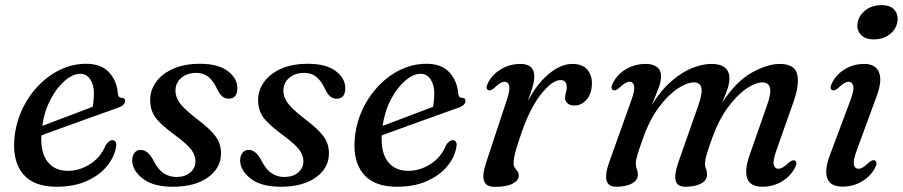

<svg xmlns="http://www.w3.org/2000/svg" viewBox="-20 -717 3517 748"><path d="M431.5 -141.5Q424.5 -103 395.5 -68.2Q366.5 -33.5 317.2 -11.5Q268 10.5 200 10.5Q112.5 10.5 71.2 -37.5Q30 -85.5 35.5 -169.5Q39.5 -229.5 63.2 -283.5Q87 -337.5 125.8 -379.2Q164.5 -421 213.2 -444.8Q262 -468.5 315.5 -468.5Q374.5 -468.5 405 -435Q435.5 -401.5 439 -353.5Q440.5 -336 453 -336Q467.5 -336.5 467.5 -323.5Q467.5 -316 460.8 -309Q454 -302 435 -295.5Q412.5 -287.5 375.2 -274.2Q338 -261 295 -245.5Q252 -230 211.2 -215.2Q170.5 -200.5 141 -189.5Q138 -120.5 166 -86Q194 -51.5 244 -51.5Q290 -51.5 331.2 -77.8Q372.5 -104 392 -152Q405 -171 417.5 -171Q426 -171 430.5 -164Q435 -157 431.5 -141.5ZM293 -429.5Q264 -429.5 232.8 -402.8Q201.5 -376 177.2 -330.2Q153 -284.5 144.5 -226.5Q172.5 -237 208 -250.5Q243.5 -264 278.8 -277.2Q314 -290.5 341 -301Q345.5 -322 346 -352.5Q346 -386 331.5 -407.8Q317 -429.5 293 -429.5Z M667 -27.5Q700.5 -27.5 721 -44.8Q741.5 -62 741.5 -89Q741.5 -111 726 -132.8Q710.5 -154.5 660.5 -191.5Q605.5 -231.5 585.2 -260Q565 -288.5 565 -327.5Q565 -365.5 588.2 -397.8Q611.5 -430 654.8 -449.2Q698 -468.5 759 -468.5Q830 -468.5 867.2 -440.2Q904.5 -412 904.5 -374.5Q905 -332.5 871 -332.5Q856.5 -332.5 845.5 -341.8Q834.5 -351 823.5 -375Q810 -403 791.2 -418Q772.5 -433 745.5 -433Q708 -433 685.8 -413.2Q663.5 -393.5 663.5 -363.5Q663.5 -340.5 679 -317.5Q694.5 -294.5 744 -256Q783 -226.5 804 -204.5Q825 -182.5 833 -162.8Q841 -143 841 -119Q841 -62.5 790.2 -26Q739.5 10.5 653 10.5Q576.5 10.5 535.8 -21.5Q495 -53.5 495 -92.5Q495.5 -111 504.2 -122Q513 -133 528 -133Q557.5 -133 579 -89.5Q596.5 -55.5 618.5 -41.5Q640.5 -27.5 667 -27.5Z M1087.5 -27.5Q1121 -27.5 1141.5 -44.8Q1162 -62 1162 -89Q1162 -111 1146.5 -132.8Q1131 -154.5 1081 -191.5Q1026 -231.5 1005.8 -260Q985.5 -288.5 985.5 -327.5Q985.5 -365.5 1008.8 -397.8Q1032 -430 1075.2 -449.2Q1118.5 -468.5 1179.5 -468.5Q1250.5 -468.5 1287.8 -440.2Q1325 -412 1325 -374.5Q1325.5 -332.5 1291.5 -332.5Q1277 -332.5 1266 -341.8Q1255 -351 1244 -375Q1230.5 -403 1211.8 -418Q1193 -433 1166 -433Q1128.5 -433 1106.2 -413.2Q1084 -393.5 1084 -363.5Q1084 -340.5 1099.5 -317.5Q1115 -294.5 1164.5 -256Q1203.5 -226.5 1224.5 -204.5Q1245.5 -182.5 1253.5 -162.8Q1261.5 -143 1261.5 -119Q1261.5 -62.5 1210.8 -26Q1160 10.5 1073.5 10.5Q997 10.5 956.2 -21.5Q915.5 -53.5 915.5 -92.5Q916 -111 924.8 -122Q933.5 -133 948.5 -133Q978 -133 999.5 -89.5Q1017 -55.5 1039 -41.5Q1061 -27.5 1087.5 -27.5Z M1757.5 -141.5Q1750.5 -103 1721.5 -68.2Q1692.5 -33.5 1643.2 -11.5Q1594 10.5 1526 10.5Q1438.5 10.5 1397.2 -37.5Q1356 -85.5 1361.5 -169.5Q1365.5 -229.5 1389.2 -283.5Q1413 -337.5 1451.8 -379.2Q1490.5 -421 1539.2 -444.8Q1588 -468.5 1641.5 -468.5Q1700.5 -468.5 1731 -435Q1761.5 -401.5 1765 -353.5Q1766.5 -336 1779 -336Q1793.5 -336.5 1793.5 -323.5Q1793.5 -316 1786.8 -309Q1780 -302 1761 -295.5Q1738.5 -287.5 1701.2 -274.2Q1664 -261 1621 -245.5Q1578 -230 1537.2 -215.2Q1496.5 -200.5 1467 -189.5Q1464 -120.5 1492 -86Q1520 -51.5 1570 -51.5Q1616 -51.5 1657.2 -77.8Q1698.5 -104 1718 -152Q1731 -171 1743.5 -171Q1752 -171 1756.5 -164Q1761 -157 1757.5 -141.5ZM1619 -429.5Q1590 -429.5 1558.8 -402.8Q1527.5 -376 1503.2 -330.2Q1479 -284.5 1470.5 -226.5Q1498.5 -237 1534 -250.5Q1569.5 -264 1604.8 -277.2Q1640 -290.5 1667 -301Q1671.5 -322 1672 -352.5Q1672 -386 1657.5 -407.8Q1643 -429.5 1619 -429.5Z M1882 -366Q1869.5 -372 1882 -396Q1900 -429 1933.8 -448.5Q1967.5 -468 2007.5 -468Q2061.5 -468 2061.5 -419Q2061.5 -400 2053.5 -374.2Q2045.5 -348.5 2035.5 -321.5Q2071.5 -390.5 2118.2 -429.2Q2165 -468 2210 -468Q2248 -468 2267.2 -446.8Q2286.5 -425.5 2286 -390.5Q2285 -351 2265 -328.5Q2245 -306 2218.5 -306Q2199.5 -306 2190.5 -315Q2181.5 -324 2181.5 -336Q2181.5 -346.5 2184.8 -356.5Q2188 -366.5 2188 -377.5Q2188 -405 2163.5 -405Q2130.5 -405 2085 -346.5Q2039.5 -288 2003.5 -175Q1991.5 -140 1986.2 -119.2Q1981 -98.5 1981 -82Q1981 -69.5 1986 -62.8Q1991 -56 1996 -49.8Q2001 -43.5 2001 -32.5Q2001 -14 1977 -1.5Q1953 11 1908 11Q1873 11 1865.5 -12.8Q1858 -36.5 1874.5 -85.5L1954.5 -327.5Q1967.5 -366.5 1963.8 -382.5Q1960 -398.5 1946.5 -398.5Q1938 -398.5 1928.8 -393.2Q1919.5 -388 1906.5 -375Q1891 -361.5 1882 -366Z M2623.5 -87 2700.5 -306Q2717.5 -354.5 2712.2 -375.2Q2707 -396 2683.5 -396Q2656.5 -396 2620 -371.8Q2583.5 -347.5 2547.2 -299.5Q2511 -251.5 2485.5 -179Q2468.5 -132.5 2462.8 -112.2Q2457 -92 2457 -81Q2457 -67.5 2461 -58.5Q2465 -49.5 2465 -36.5Q2465 -15 2442.2 -2.2Q2419.5 10.5 2380.5 10.5Q2319 10.5 2354 -87L2440 -327.5Q2454 -366.5 2450.2 -382.5Q2446.5 -398.5 2433 -398.5Q2425 -398.5 2415.8 -393.2Q2406.5 -388 2393 -375Q2377.5 -361.5 2368.5 -366Q2356.5 -372 2369 -396Q2386.5 -429 2420.5 -448.5Q2454.5 -468 2496 -468Q2523.5 -468 2539.5 -455.8Q2555.5 -443.5 2555.5 -419.5Q2555.5 -401 2546.2 -375.5Q2537 -350 2519.5 -308.5Q2556.5 -367.5 2597.8 -402.5Q2639 -437.5 2678.8 -452.8Q2718.5 -468 2750.5 -468Q2824.5 -468 2821.5 -407Q2821 -390.5 2814 -370.2Q2807 -350 2793.5 -317Q2848 -400.5 2909.2 -434.2Q2970.5 -468 3017.5 -468Q3075.5 -468 3085.5 -428.2Q3095.5 -388.5 3071.5 -320.5L3004.5 -130.5Q2990.5 -91 2994.5 -75.2Q2998.5 -59.5 3012 -59.5Q3020 -59.5 3029.2 -64.5Q3038.5 -69.5 3052 -82.5Q3067.5 -96 3076.5 -91.5Q3089 -85.5 3076 -62Q3058.5 -29 3024.8 -9.2Q2991 10.5 2950 10.5Q2903.5 10.5 2891.5 -21Q2879.5 -52.5 2899.5 -110.5L2968 -306Q2985.5 -355 2979.5 -375.5Q2973.5 -396 2951 -396Q2924 -396 2888 -371.8Q2852 -347.5 2816.2 -299.2Q2780.5 -251 2754.5 -179Q2738 -132.5 2732.2 -112.2Q2726.5 -92 2726.5 -81Q2726.5 -67.5 2730.5 -58.5Q2734.5 -49.5 2734.5 -36.5Q2734.5 -15 2711.8 -2.2Q2689 10.5 2650 10.5Q2618.5 10.5 2612.2 -13.2Q2606 -37 2623.5 -87Z M3384 -563.5Q3351.5 -563.5 3334.5 -581.2Q3317.5 -599 3320.5 -624Q3323.5 -653.5 3349.5 -675.2Q3375.5 -697 3414.5 -697Q3448 -697 3463.8 -679.2Q3479.5 -661.5 3476.5 -636Q3473.5 -605.5 3447.8 -584.5Q3422 -563.5 3384 -563.5ZM3317.5 -130.5Q3303 -91.5 3306.8 -75.5Q3310.5 -59.5 3324 -59.5Q3332 -59.5 3341.5 -64.8Q3351 -70 3364 -83Q3379.5 -96.5 3388.5 -92Q3401 -86 3388.5 -62Q3370.5 -29 3336.8 -9.5Q3303 10 3262.5 10Q3215.5 10 3203.2 -21.5Q3191 -53 3212.5 -111L3293.5 -327.5Q3308 -366.5 3304 -382.5Q3300 -398.5 3286.5 -398.5Q3278.5 -398.5 3269.2 -393.2Q3260 -388 3246.5 -375Q3231 -361.5 3222 -366Q3210 -372 3222.5 -396Q3240 -429 3273.2 -448.5Q3306.5 -468 3347 -468Q3390 -468 3404 -436.5Q3418 -405 3396 -344Z"/></svg>

Font: Fraunces 9pt
Style: Italic
Weight: 400
Italic angle: -16°
Version: Version 1.000;[b76b70a41]